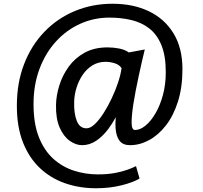

<svg xmlns="http://www.w3.org/2000/svg" viewBox="-20 -773 1084 1025"><path d="M492 232Q404 232 327.2 205.2Q250.5 178.5 192.8 124Q135 69.5 102.5 -13.2Q70 -96 70 -208Q70 -331.5 109 -431.8Q148 -532 217.8 -604Q287.5 -676 380.5 -714.5Q473.5 -753 581 -753Q691 -753 775 -712.8Q859 -672.5 906.5 -594.5Q954 -516.5 954 -404Q954 -307 930.2 -231.5Q906.5 -156 866.2 -104Q826 -52 776 -25Q726 2 674 2Q636.5 2 618.2 -21.5Q600 -45 597 -89Q595 -111 598 -147Q579.5 -113 557.5 -83.5Q528.5 -45 493.5 -21.5Q458.5 2 418 2Q385 2 352.2 -21.2Q319.5 -44.5 298.5 -92Q277.5 -139.5 279 -213Q280 -263.5 296.8 -317.2Q313.5 -371 346.8 -417Q380 -463 431.5 -491.5Q483 -520 554 -520Q585.5 -520 616.2 -514Q647 -508 668 -493L753 -509Q746.5 -482.5 738 -446Q729.5 -409.5 720.8 -368.8Q712 -328 704.2 -287.5Q696.5 -247 691 -212Q681.5 -146 682.8 -112.5Q684 -79 701 -79Q728 -79 756.8 -102.5Q785.5 -126 810 -167.8Q834.5 -209.5 849.8 -265.8Q865 -322 865 -387Q865 -475.5 841.5 -532.5Q818 -589.5 776.5 -621.5Q735 -653.5 680.5 -666.2Q626 -679 564 -679Q481.5 -679 408.2 -646Q335 -613 279 -551.8Q223 -490.5 191 -405.5Q159 -320.5 159 -217Q159 -113 187.5 -41Q216 31 264.8 74.8Q313.5 118.5 375 138.2Q436.5 158 502 158Q553 158 592.5 150.8Q632 143.5 660.2 133.2Q688.5 123 706 114L725 180Q693 200 629.8 216Q566.5 232 492 232ZM442 -88Q462.5 -88 486 -110.2Q509.5 -132.5 532.8 -168.8Q556 -205 576.2 -247.8Q596.5 -290.5 610.5 -333Q624.5 -375.5 629 -409Q617 -428 591.8 -435.5Q566.5 -443 544 -443Q504.5 -443 473.8 -424.2Q443 -405.5 421.8 -374.2Q400.5 -343 388.8 -305.5Q377 -268 376 -231Q374 -167.5 389.8 -127.8Q405.5 -88 442 -88Z"/></svg>

Font: Koeln Type Sans
Style: Regular
Weight: 400
Designer: Eben Sorkin
Foundry: Eben Sorkin
Version: Version 2.001